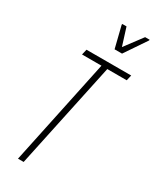

<svg xmlns="http://www.w3.org/2000/svg" viewBox="-228 -965 836 1027"><g transform="rotate(30 190.5 -451.5)"><path d="M79 0 217 -654H97L105 -688H381L373 -654H253L114 0ZM234 -765 201 -898 202 -903H228L262 -795L343 -903H371L370 -898L280 -765Z"/></g></svg>

Font: Saira ExtraCondensed Thin
Style: Italic
Weight: 250
Width: 2
Italic angle: -12°
Designer: Hector Gatti with collaboration of the Omnibus-Type team
Foundry: Omnibus-Type
Version: Version 1.101